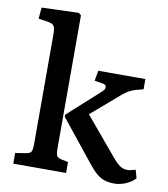

<svg xmlns="http://www.w3.org/2000/svg" viewBox="-86 -838 804 920"><g transform="rotate(10 316.5 -378.0)"><path d="M532 10Q505 10 484.5 3.5Q464 -3 444.5 -19.5Q425 -36 401 -67L243 -264V-274L398 -414Q412 -426 411.5 -437.5Q411 -449 397 -452L354 -459L363 -509H592V-459L560 -451Q545 -447 528.5 -439Q512 -431 492 -414L355 -296L509 -112Q528 -89 544.5 -77Q561 -65 584 -65Q590 -65 598.5 -67Q607 -69 622 -73L633 -33Q614 -13 586.5 -1.5Q559 10 532 10ZM39 0V-52L91 -60Q110 -63 115.5 -72.5Q121 -82 121 -110V-639Q121 -673 114 -684Q107 -695 80 -699L38 -705L43 -760L223 -766L235 -756V-107Q235 -83 240 -73.5Q245 -64 262 -60L296 -53V0Z"/></g></svg>

Font: Literata 18pt Medium
Style: Regular
Weight: 500
Designer: Latin by Veronika Burian and Jose Scaglione. Greek by Irene Vlachou. Cyrillic by Vera Evstafieva.
Foundry: TypeTogether
Version: Version 3.103;gftools[0.9.29]